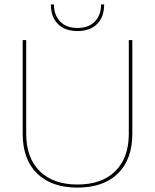

<svg xmlns="http://www.w3.org/2000/svg" viewBox="-20 -842 704 872"><path d="M453 -822Q453 -765 421 -733Q389 -701 332 -701Q275 -701 243 -733Q211 -765 211 -822H225Q225 -773 253.5 -744Q282 -715 332 -715Q382 -715 410.5 -744Q439 -773 439 -822ZM581 -660V-235Q581 -118 515.5 -54Q450 10 332 10Q214 10 148.5 -54Q83 -118 83 -235V-660H99V-235Q99 -125 160.5 -64.5Q222 -4 332 -4Q442 -4 503.5 -64.5Q565 -125 565 -235V-660Z"/></svg>

Font: Elaine Sans Thin
Style: Regular
Weight: 250
Designer: Wei Huang
Foundry: Wei Huang
Version: Version 2.001;December 24, 2019;FontCreator 12.0.0.2547 64-b